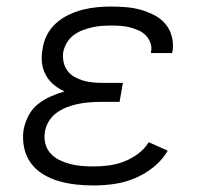

<svg xmlns="http://www.w3.org/2000/svg" viewBox="-20 -558 640 586"><path d="M265 8Q238 8 211 5Q184 2 158.5 -5.5Q133 -13 111 -26.5Q89 -40 74 -60.5Q59 -81 53.5 -108Q48 -135 52 -162Q56 -183 66.5 -204Q77 -225 95 -239.5Q113 -254 134.5 -263.5Q156 -273 177 -279Q159 -287 144 -299.5Q129 -312 119.5 -329.5Q110 -347 108 -367.5Q106 -388 110 -409Q113 -431 123.5 -451.5Q134 -472 151.5 -487.5Q169 -503 190 -513Q211 -523 233 -528.5Q255 -534 276.5 -536Q298 -538 320 -538Q343 -538 366 -536Q389 -534 410 -528Q431 -522 450.5 -512Q470 -502 484 -486Q498 -470 504 -448Q510 -426 507 -404Q506 -402 506 -399.5Q506 -397 505 -396H440Q441 -397 441 -398Q441 -399 441 -400Q444 -414 439 -427.5Q434 -441 424.5 -450.5Q415 -460 402.5 -465.5Q390 -471 376.5 -474.5Q363 -478 349 -479Q335 -480 320 -480Q305 -480 290.5 -479Q276 -478 261 -474.5Q246 -471 231.5 -465.5Q217 -460 204.5 -450.5Q192 -441 184 -427.5Q176 -414 173 -399Q171 -384 174 -369Q177 -354 185.5 -342.5Q194 -331 207 -323.5Q220 -316 234 -312Q248 -308 263.5 -306.5Q279 -305 294 -305H355L345 -247H285Q268 -247 251 -245.5Q234 -244 217 -240.5Q200 -237 183.5 -230.5Q167 -224 152.5 -213.5Q138 -203 128.5 -187Q119 -171 117 -155Q114 -137 118.5 -119.5Q123 -102 134.5 -89.5Q146 -77 161.5 -69.5Q177 -62 194 -57.5Q211 -53 229 -51.5Q247 -50 265 -50Q288 -50 311.5 -53Q335 -56 357.5 -64.5Q380 -73 400.5 -88Q421 -103 434 -124L492 -98Q475 -69 448 -47.5Q421 -26 390.5 -13.5Q360 -1 328.5 3.5Q297 8 265 8Z"/></svg>

Font: Iosevka Slab Light Extended
Style: Italic
Weight: 300
Width: 7
Italic angle: -9°
Monospace: yes
Designer: Belleve Invis
Foundry: Belleve Invis
Version: Version 11.1.0; ttfautohint (v1.8.3)